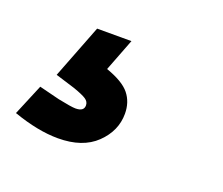

<svg xmlns="http://www.w3.org/2000/svg" viewBox="-180 -102 451 389"><g transform="rotate(20 45.5 92.0)"><path d="M-52 135 -96 124 -124 191Q-70 210 -27 210Q26 210 55 182Q84 154 84 117Q84 92 70 74.5Q56 57 19 44L46 -26H-28L-73 90L-31 103Q-11 110 -3.5 115Q4 120 4 128Q4 141 -14 141Q-23 141 -52 135Z"/></g></svg>

Font: Cambay Devanagari
Style: Bold Italic
Weight: 700
Designer: Pooja Saxena
Foundry: Pooja Saxena
Version: Version 1.005;PS 001.005;hotconv 1.0.70;makeotf.lib2.5.58329